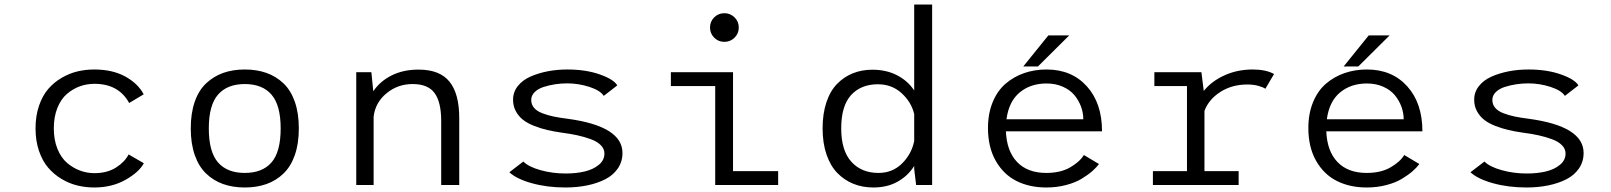

<svg xmlns="http://www.w3.org/2000/svg" viewBox="-20 -820 7140 851"><path d="M617.5 -96.5Q596 -56.5 536 -22.8Q476 11 397.5 11Q359.5 11 323.2 2.2Q287 -6.5 253 -26.8Q219 -47 193.5 -76.8Q168 -106.5 152.8 -151.2Q137.5 -196 137.5 -251Q137.5 -306.5 153 -351.5Q168.5 -396.5 193.8 -425.8Q219 -455 253.2 -475Q287.5 -495 323.5 -503.5Q359.5 -512 397.5 -512Q478.5 -512 535 -481Q591.5 -450 617 -402L552.5 -363.5Q506 -448.5 398.5 -448.5Q365 -448.5 334.2 -437.5Q303.5 -426.5 277 -404Q250.5 -381.5 234.5 -342Q218.5 -302.5 218.5 -251Q218.5 -200 234.5 -160.5Q250.5 -121 277 -98.2Q303.5 -75.5 334.5 -64Q365.5 -52.5 398.5 -52.5Q454.5 -52.5 493.8 -77.2Q533 -102 550 -135.5Z M1304.5 -251Q1304.5 -183.5 1286.8 -132.8Q1269 -82 1236.5 -50.8Q1204 -19.5 1161 -4.2Q1118 11 1065 11Q1012 11 969 -4.2Q926 -19.5 893.5 -50.8Q861 -82 843.2 -132.8Q825.5 -183.5 825.5 -251Q825.5 -318.5 843.2 -369.2Q861 -420 893.8 -450.8Q926.5 -481.5 969.2 -496.8Q1012 -512 1065 -512Q1118 -512 1161 -496.8Q1204 -481.5 1236.5 -450.5Q1269 -419.5 1286.8 -368.8Q1304.5 -318 1304.5 -251ZM1224 -251Q1224 -354 1183.2 -400.8Q1142.5 -447.5 1065 -447.5Q987.5 -447.5 946.5 -400.8Q905.5 -354 905.5 -251Q905.5 -147 946.2 -100.2Q987 -53.5 1065 -53.5Q1143 -53.5 1183.5 -100.2Q1224 -147 1224 -251Z M1559 0V-500H1626L1634.5 -415.5Q1664.5 -460 1716 -485.8Q1767.5 -511.5 1835.5 -511.5Q1929 -511.5 1972.2 -458.2Q2015.5 -405 2015.5 -296.5V0H1935.5V-284Q1935.5 -367.5 1906.2 -407.5Q1877 -447.5 1809 -447.5Q1742.5 -447.5 1692.8 -406.2Q1643 -365 1636 -302.5V0Z M2486 11Q2405.5 11 2337.8 -7.8Q2270 -26.5 2237.5 -56.5L2299.5 -104Q2323 -80.5 2375.8 -65.8Q2428.5 -51 2487.5 -51Q2534 -51 2571.8 -60Q2609.5 -69 2634.2 -89.5Q2659 -110 2659 -139.5Q2659 -160 2643.2 -176.2Q2627.5 -192.5 2598.8 -203Q2570 -213.5 2539.5 -220.2Q2509 -227 2470 -232Q2434.5 -237 2405.8 -243.8Q2377 -250.5 2347.5 -262Q2318 -273.5 2298.5 -288.8Q2279 -304 2266.5 -326.8Q2254 -349.5 2254 -378Q2254 -412 2275 -438.5Q2296 -465 2331 -480.5Q2366 -496 2407.5 -504Q2449 -512 2494.5 -512Q2576.5 -512 2638.2 -490.2Q2700 -468.5 2716 -441.5L2656 -395Q2641 -419 2592.5 -434.8Q2544 -450.5 2494 -450.5Q2467 -450.5 2440.5 -446.5Q2414 -442.5 2389.2 -434.5Q2364.5 -426.5 2349.5 -411.5Q2334.5 -396.5 2334.5 -377Q2334.5 -357 2347 -342.2Q2359.5 -327.5 2383.5 -318.2Q2407.5 -309 2433.8 -303.5Q2460 -298 2496.5 -293.5Q2739 -260.5 2739 -142Q2739 -103.5 2718.5 -73.5Q2698 -43.5 2662.8 -25.5Q2627.5 -7.5 2582.5 1.8Q2537.5 11 2486 11Z M3235.8 -653Q3217 -634.5 3190.5 -634.5Q3164 -634.5 3145.5 -653Q3127 -671.5 3127 -698Q3127 -724.5 3145.5 -743Q3164 -761.5 3190.5 -761.5Q3217 -761.5 3235.8 -743Q3254.5 -724.5 3254.5 -698Q3254.5 -671.5 3235.8 -653ZM3229 -61.5H3429V0H3150V-438.5H2953.5V-500H3229Z M4111.5 0H4040.5L4032 -71V-84.5Q4004.5 -40.5 3958.5 -14.8Q3912.5 11 3851 11Q3803.5 11 3763.2 -5Q3723 -21 3692 -52.5Q3661 -84 3643.5 -134.8Q3626 -185.5 3626 -251Q3626 -316.5 3643 -367Q3660 -417.5 3690.5 -448.5Q3721 -479.5 3760.2 -495.2Q3799.5 -511 3846.5 -511Q3909 -511 3956.5 -486.2Q4004 -461.5 4032 -419V-800H4111.5ZM3708.5 -251Q3708.5 -152.5 3753.5 -103Q3798.5 -53.5 3873.5 -53.5Q3936 -53.5 3978.2 -95.5Q4020.5 -137.5 4032 -195V-314.5Q4019.5 -367.5 3976.2 -407Q3933 -446.5 3871 -446.5Q3796 -446.5 3752.2 -398.5Q3708.5 -350.5 3708.5 -251Z M4515.5 -525.5 4626.5 -663H4719L4580.5 -525.5ZM4851 -93Q4839.5 -77.5 4821 -61.2Q4802.5 -45 4774.2 -27.8Q4746 -10.5 4704.8 0.2Q4663.5 11 4617.5 11Q4543 11 4485.5 -17.8Q4428 -46.5 4393.5 -107Q4359 -167.5 4359 -252.5Q4359 -316.5 4379.8 -367Q4400.5 -417.5 4436.8 -448.8Q4473 -480 4519.2 -496Q4565.5 -512 4618.5 -512Q4730 -512 4797.2 -437.5Q4864.5 -363 4864.5 -238H4438.5Q4442 -150 4488.2 -101.8Q4534.5 -53.5 4617.5 -53.5Q4681 -53.5 4723.8 -78.5Q4766.5 -103.5 4784 -133ZM4619 -450Q4547.5 -450 4499.5 -410.2Q4451.5 -370.5 4441 -291.5H4781.5Q4781.5 -320 4771.5 -347.2Q4761.5 -374.5 4742.5 -397.8Q4723.5 -421 4691.2 -435.5Q4659 -450 4619 -450Z M5318.5 -61.5H5470V0H5090V-61.5H5241V-438.5H5096.5V-500H5305L5315.5 -417Q5350.5 -460.5 5407.5 -486.2Q5464.5 -512 5532.5 -512Q5590.5 -512 5627 -492L5588.5 -426.5Q5580 -433 5558.2 -439.2Q5536.5 -445.5 5508.5 -445.5Q5440.5 -445.5 5389 -412.5Q5337.5 -379.5 5318.5 -328.5Z M5935.5 -525.5 6046.5 -663H6139L6000.5 -525.5ZM6271 -93Q6259.5 -77.5 6241 -61.2Q6222.5 -45 6194.2 -27.8Q6166 -10.5 6124.8 0.2Q6083.5 11 6037.5 11Q5963 11 5905.5 -17.8Q5848 -46.5 5813.5 -107Q5779 -167.5 5779 -252.5Q5779 -316.5 5799.8 -367Q5820.5 -417.5 5856.8 -448.8Q5893 -480 5939.2 -496Q5985.5 -512 6038.5 -512Q6150 -512 6217.2 -437.5Q6284.5 -363 6284.5 -238H5858.5Q5862 -150 5908.2 -101.8Q5954.5 -53.5 6037.5 -53.5Q6101 -53.5 6143.8 -78.5Q6186.5 -103.5 6204 -133ZM6039 -450Q5967.5 -450 5919.5 -410.2Q5871.5 -370.5 5861 -291.5H6201.5Q6201.5 -320 6191.5 -347.2Q6181.5 -374.5 6162.5 -397.8Q6143.5 -421 6111.2 -435.5Q6079 -450 6039 -450Z M6746 11Q6665.5 11 6597.8 -7.8Q6530 -26.5 6497.5 -56.5L6559.5 -104Q6583 -80.5 6635.8 -65.8Q6688.5 -51 6747.5 -51Q6794 -51 6831.8 -60Q6869.5 -69 6894.2 -89.5Q6919 -110 6919 -139.5Q6919 -160 6903.2 -176.2Q6887.5 -192.5 6858.8 -203Q6830 -213.5 6799.5 -220.2Q6769 -227 6730 -232Q6694.5 -237 6665.8 -243.8Q6637 -250.5 6607.5 -262Q6578 -273.5 6558.5 -288.8Q6539 -304 6526.5 -326.8Q6514 -349.5 6514 -378Q6514 -412 6535 -438.5Q6556 -465 6591 -480.5Q6626 -496 6667.5 -504Q6709 -512 6754.5 -512Q6836.5 -512 6898.2 -490.2Q6960 -468.5 6976 -441.5L6916 -395Q6901 -419 6852.5 -434.8Q6804 -450.5 6754 -450.5Q6727 -450.5 6700.5 -446.5Q6674 -442.5 6649.2 -434.5Q6624.5 -426.5 6609.5 -411.5Q6594.5 -396.5 6594.5 -377Q6594.5 -357 6607 -342.2Q6619.5 -327.5 6643.5 -318.2Q6667.5 -309 6693.8 -303.5Q6720 -298 6756.5 -293.5Q6999 -260.5 6999 -142Q6999 -103.5 6978.5 -73.5Q6958 -43.5 6922.8 -25.5Q6887.5 -7.5 6842.5 1.8Q6797.5 11 6746 11Z"/></svg>

Font: League Mono Light
Style: Regular
Weight: 300
Width: 6
Designer: Tyler Finck
Foundry: The League of Moveable Type / Tyler Finck
Version: Version 2.210